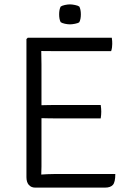

<svg xmlns="http://www.w3.org/2000/svg" viewBox="-20 -855 602 875"><path d="M505.5 -62Q505.5 -25 494.5 -12.5Q483.5 0 458.5 0H140.5Q122 0 111.2 -12.5Q100.5 -25 100.5 -47.5V-677L106.5 -683H489.5Q491 -675 491.2 -667.8Q491.5 -660.5 491.5 -654.5Q491.5 -648.5 490.5 -639.5Q489.5 -630.5 486.5 -622H228Q215.5 -622 200 -622.2Q184.5 -622.5 168 -622.5Q168 -603 168.5 -592Q169 -581 169 -561.5V-375.5Q185 -376 200.5 -376.2Q216 -376.5 228 -376.5H439Q441.5 -360 441.5 -346Q441.5 -332 439 -315.5H228Q216 -315.5 200.5 -315.8Q185 -316 169 -316.5V-95.5Q169 -85.5 168.5 -77.5Q168 -69.5 168 -59.5Q181 -60.5 195.8 -61.2Q210.5 -62 229 -62ZM249.5 -789.5Q249.5 -811.5 256.5 -825Q263 -829.5 275.5 -832.2Q288 -835 299 -835Q308.5 -835 322 -832.2Q335.5 -829.5 341.5 -825Q348.5 -811.5 348.5 -789.5Q348.5 -767.5 341.5 -754Q336.5 -749.5 322.5 -746.8Q308.5 -744 299 -744Q288 -744 275.5 -746.8Q263 -749.5 256.5 -754Q249.5 -767.5 249.5 -789.5Z"/></svg>

Font: Signika Negative SC Light
Style: Regular
Weight: 300
Designer: Anna Giedryś
Foundry: Anna Giedryś
Version: Version 2.000; ttfautohint (v1.8.3) -l 8 -r 50 -G 200 -x 9 -